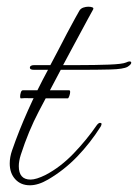

<svg xmlns="http://www.w3.org/2000/svg" viewBox="-20 -542 411 572"><path d="M69 10Q42 10 25.5 -8Q9 -26 9 -55Q9 -74 16 -94Q36 -152 63.5 -213.5Q91 -275 123 -334H82Q69 -334 69 -340Q69 -348 82 -348H130Q140 -366 153 -391.5Q166 -417 179.5 -442.5Q193 -468 203.5 -487Q214 -506 217 -511Q221 -517 228.5 -519.5Q236 -522 243 -522Q251 -522 255.5 -520Q260 -518 257 -513Q254 -508 243.5 -488.5Q233 -469 219 -443Q205 -417 191 -391Q177 -365 168 -348H213Q263 -348 304 -349.5Q345 -351 356 -356Q362 -359 366 -359Q371 -359 371 -355Q371 -350 360 -343Q348 -336 308.5 -335Q269 -334 221 -334H161Q126 -268 95.5 -210Q65 -152 42 -81Q36 -62 36 -47Q36 -7 71 -7Q88 -7 116 -21Q160 -44 199 -84.5Q238 -125 269 -170Q274 -176 278 -176Q286 -176 280 -165Q249 -116 210 -75.5Q171 -35 123 -7Q94 10 69 10ZM43 -249Q40 -248 40 -255Q40 -260 42 -266.5Q44 -273 48 -273H186Q189 -273 189 -268Q189 -263 186.5 -256Q184 -249 182 -249H152Q133 -249 110.5 -249Q88 -249 69 -249.5Q50 -250 43 -249Z"/></svg>

Font: Gwendolyn
Style: Regular
Weight: 400
Designer: Robert E. Leuschke
Foundry: Robert E. Leuschke
Version: Version 1.010; ttfautohint (v1.8.3)